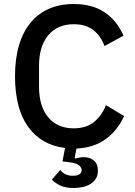

<svg xmlns="http://www.w3.org/2000/svg" viewBox="-20 -730 674 959"><path d="M348 -609Q267 -609 221 -554Q175 -499 175 -402V-296Q175 -199 221 -144Q267 -89 348 -89Q411 -89 450.5 -121.5Q490 -154 509 -205L600 -150Q566 -77 507 -34.5Q448 8 362 12L353 58L356 62Q367 59 377.5 57Q388 55 399 55Q428 55 448.5 71.5Q469 88 469 123Q469 146 459 162Q449 178 432.5 188.5Q416 199 394.5 204Q373 209 349 209Q304 209 277.5 195Q251 181 239 167L281 119Q290 131 305.5 139.5Q321 148 344 148Q363 148 375.5 141Q388 134 388 119Q388 107 374.5 95.5Q361 84 317 79L292 76L305 9Q187 -5 121 -96Q55 -187 55 -349Q55 -437 75 -504Q95 -571 133 -617Q171 -663 225.5 -686.5Q280 -710 348 -710Q439 -710 500.5 -670Q562 -630 597 -552L502 -500Q484 -550 446.5 -579.5Q409 -609 348 -609Z"/></svg>

Font: IBM Plex Sans Arabic Medm
Style: Regular
Weight: 500
Designer: Mike Abbink, Paul van der Laan, Pieter van Rosmalen, Wael Morcos, Khajak Apelian
Foundry: Bold Monday
Version: Version 1.005